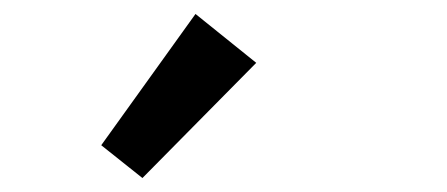

<svg xmlns="http://www.w3.org/2000/svg" viewBox="-20 -820 640 275"><path d="M184 -565 125 -612 260 -800 347 -730Z"/></svg>

Font: Wittgenstein
Style: Bold
Weight: 700
Designer: Jörg Drees
Foundry: Jörg Drees
Version: Version 1.303; ttfautohint (v1.8.4.7-5d5b)